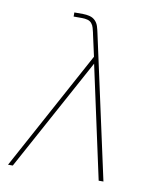

<svg xmlns="http://www.w3.org/2000/svg" viewBox="-82 -805 765 874"><g transform="rotate(10 300.0 -367.5)"><path d="M14 0 314 -552 291 -656Q291 -656 291 -656Q291 -656 291 -656V-657Q288 -669 285 -680.5Q282 -692 274.5 -701Q267 -710 255 -713Q243 -716 231 -716H191V-735H231Q247 -735 262.5 -731Q278 -727 288.5 -716Q299 -705 303.5 -690Q308 -675 311 -660L455 0H433L320 -521L36 0Z"/></g></svg>

Font: Iosevka SS04 Thin Extended
Style: Italic
Weight: 100
Width: 7
Italic angle: -9°
Monospace: yes
Designer: Belleve Invis
Foundry: Belleve Invis
Version: Version 19.0.0; ttfautohint (v1.8.4)